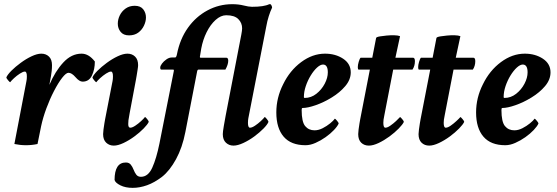

<svg xmlns="http://www.w3.org/2000/svg" viewBox="-20 -699 2706 932"><path d="M106.4 5.9Q78.1 5.9 49.8 0L108.4 -305.7Q109.4 -310.5 109.9 -315.9Q110.4 -321.3 110.4 -328.1Q110.4 -351.6 100.6 -351.6Q91.8 -351.6 76.7 -341.8Q61.5 -332 48.3 -319.8Q35.2 -307.6 29.3 -299.8Q27.3 -299.8 19 -309.6Q10.7 -319.3 10.7 -323.2Q16.6 -336.9 35.6 -356Q54.7 -375 80.6 -394Q106.4 -413.1 133.3 -425.8Q160.2 -438.5 180.7 -438.5Q203.1 -438.5 217.8 -424.3Q232.4 -410.2 232.4 -382.8Q232.4 -368.2 231 -355Q229.5 -341.8 227.5 -330.1L219.7 -287.1Q248 -353.5 287.6 -396Q327.1 -438.5 376 -438.5Q411.1 -438.5 440.4 -400.4Q440.4 -362.3 426.3 -332.5Q412.1 -302.7 380.9 -302.7Q365.2 -302.7 346.7 -324.2Q328.1 -345.7 312.5 -345.7Q300.8 -345.7 281.7 -321.3Q262.7 -296.9 242.2 -257.3Q221.7 -217.8 205.1 -172.9Q188.5 -127.9 179.7 -86.9L162.1 0Q134.8 5.9 106.4 5.9Z M606.4 -527.3Q579.1 -527.3 565.4 -544.4Q551.8 -561.5 551.8 -584Q551.8 -604.5 561.5 -624.5Q571.3 -644.5 589.8 -657.7Q608.4 -670.9 633.8 -670.9Q662.1 -670.9 675.3 -653.8Q688.5 -636.7 688.5 -614.3Q688.5 -594.7 678.7 -574.2Q668.9 -553.7 650.9 -540.5Q632.8 -527.3 606.4 -527.3ZM598.6 -438.5Q621.1 -438.5 635.7 -424.3Q650.4 -410.2 650.4 -382.8Q650.4 -376 647.9 -360.4Q645.5 -344.7 643.1 -330.6Q640.6 -316.4 639.6 -310.5L624 -227.5Q614.3 -174.8 609.4 -149.9Q604.5 -125 603.5 -115.2Q602.5 -105.5 602.5 -96.7Q602.5 -79.1 612.3 -79.1Q622.1 -79.1 636.7 -88.9Q651.4 -98.6 665 -111.3Q678.7 -124 683.6 -130.9Q686.5 -130.9 694.3 -121.1Q702.1 -111.3 702.1 -107.4Q696.3 -94.7 677.2 -75.2Q658.2 -55.7 632.3 -36.6Q606.4 -17.6 579.6 -4.9Q552.7 7.8 532.2 7.8Q510.7 7.8 495.6 -6.3Q480.5 -20.5 480.5 -47.9Q480.5 -55.7 482.4 -70.8Q484.4 -85.9 486.8 -100.6Q489.3 -115.2 490.2 -120.1L526.4 -305.7Q527.3 -310.5 527.8 -315.9Q528.3 -321.3 528.3 -328.1Q528.3 -351.6 518.6 -351.6Q509.8 -351.6 494.6 -341.8Q479.5 -332 466.3 -319.8Q453.1 -307.6 447.3 -299.8Q445.3 -299.8 437 -309.6Q428.7 -319.3 428.7 -323.2Q434.6 -336.9 453.6 -356Q472.7 -375 498.5 -394Q524.4 -413.1 551.3 -425.8Q578.1 -438.5 598.6 -438.5Z M1151.4 -531.2Q1153.3 -541 1154.3 -548.8Q1155.3 -556.6 1155.3 -561.5Q1155.3 -587.9 1136.7 -606.4Q1118.2 -625 1078.1 -625Q1051.8 -625 1026.4 -602.1Q1001 -579.1 982.9 -542.5Q964.8 -505.9 957 -463.9L950.2 -422.9Q950.2 -418.9 953.1 -418.9H1078.1Q1087.9 -418.9 1087.9 -404.3Q1087.9 -385.7 1074.2 -361.3H944.3Q939.5 -361.3 937.5 -355.5L879.9 -58.6Q865.2 17.6 834.5 73.7Q803.7 129.9 766.6 159.2Q729.5 187.5 693.8 200.2Q658.2 212.9 624 212.9Q588.9 212.9 564.5 200.7Q540 188.5 536.1 174.8Q536.1 89.8 590.8 89.8Q606.4 89.8 614.7 100.1Q623 110.4 628.4 124.5Q633.8 138.7 641.6 148.9Q649.4 159.2 664.1 159.2Q699.2 159.2 719.2 114.7Q739.3 70.3 753.9 -2L824.2 -356.4Q824.2 -361.3 820.3 -361.3H762.7Q757.8 -361.3 757.8 -371.1Q757.8 -378.9 766.1 -390.1Q774.4 -401.4 787.6 -410.6Q800.8 -419.9 813.5 -419.9H830.1Q835.9 -419.9 838.9 -435.5Q853.5 -509.8 892.1 -564Q930.7 -618.2 986.8 -648.4Q1043 -678.7 1107.4 -678.7Q1137.7 -678.7 1162.6 -672.4Q1187.5 -666 1203.1 -666Q1261.7 -666 1287.1 -678.7H1292Q1294.9 -678.7 1297.9 -672.4Q1300.8 -666 1300.8 -662.1Q1292 -643.6 1284.7 -620.6Q1277.3 -597.7 1272.5 -570.3L1185.5 -125Q1184.6 -120.1 1184.1 -114.7Q1183.6 -109.4 1183.6 -102.5Q1183.6 -79.1 1193.4 -79.1Q1203.1 -79.1 1217.8 -88.9Q1232.4 -98.6 1246.1 -111.3Q1259.8 -124 1264.6 -130.9Q1267.6 -130.9 1275.4 -121.1Q1283.2 -111.3 1283.2 -107.4Q1278.3 -94.7 1259.3 -75.2Q1240.2 -55.7 1214.4 -36.6Q1188.5 -17.6 1161.1 -4.9Q1133.8 7.8 1113.3 7.8Q1091.8 7.8 1076.7 -6.3Q1061.5 -20.5 1061.5 -47.9Q1061.5 -58.6 1066.4 -87.4Q1071.3 -116.2 1075.2 -136.7Z M1462.9 5.9Q1392.6 5.9 1356.9 -35.6Q1321.3 -77.1 1321.3 -153.3Q1321.3 -224.6 1354.5 -290Q1386.7 -356.4 1441.9 -397.5Q1497.1 -438.5 1557.6 -438.5Q1608.4 -438.5 1645.5 -414.1Q1682.6 -389.6 1682.6 -347.7Q1682.6 -312.5 1656.2 -281.2Q1629.9 -250 1590.8 -226.1Q1551.8 -202.1 1512.7 -188.5Q1473.6 -174.8 1448.2 -174.8Q1444.3 -174.8 1444.3 -165Q1444.3 -107.4 1461.4 -86.9Q1478.5 -66.4 1506.8 -66.4Q1526.4 -66.4 1546.4 -76.7Q1566.4 -86.9 1582.5 -100.1Q1598.6 -113.3 1605.5 -123Q1607.4 -123 1615.7 -113.3Q1624 -103.5 1624 -99.6Q1618.2 -85.9 1601.1 -67.9Q1584 -49.8 1560.5 -33.2Q1537.1 -16.6 1511.7 -5.4Q1486.3 5.9 1462.9 5.9ZM1459 -223.6Q1490.2 -223.6 1515.6 -243.7Q1541 -263.7 1556.2 -292.5Q1571.3 -321.3 1571.3 -347.7Q1571.3 -385.7 1547.9 -385.7Q1535.2 -385.7 1519 -371.1Q1502.9 -356.4 1488.3 -332.5Q1473.6 -308.6 1464.4 -281.2Q1455.1 -253.9 1455.1 -227.5Q1455.1 -223.6 1459 -223.6Z M1770.5 7.8Q1748 7.8 1733.4 -6.3Q1718.8 -20.5 1718.8 -47.9Q1718.8 -55.7 1720.7 -70.8Q1722.7 -85.9 1725.1 -100.6Q1727.5 -115.2 1728.5 -120.1L1775.4 -361.3H1720.7Q1716.8 -361.3 1716.8 -373Q1716.8 -383.8 1721.2 -398.9Q1725.6 -414.1 1730.5 -418.9H1787.1L1805.7 -514.6Q1806.6 -519.5 1825.2 -522.5Q1843.8 -525.4 1856.4 -526.4Q1876 -528.3 1894 -527.8Q1912.1 -527.3 1921.9 -523.4L1899.4 -418.9H1984.4Q1994.1 -418.9 1994.1 -402.3Q1994.1 -378.9 1982.4 -361.3H1888.7L1845.7 -139.6Q1842.8 -126 1841.8 -118.2Q1840.8 -110.4 1840.8 -102.5Q1840.8 -79.1 1850.6 -79.1Q1860.4 -79.1 1874.5 -88.9Q1888.7 -98.6 1902.3 -111.3Q1916 -124 1921.9 -130.9Q1923.8 -130.9 1932.1 -121.1Q1940.4 -111.3 1940.4 -107.4Q1934.6 -94.7 1915.5 -75.2Q1896.5 -55.7 1870.6 -36.6Q1844.7 -17.6 1817.9 -4.9Q1791 7.8 1770.5 7.8Z M2063.5 7.8Q2041 7.8 2026.4 -6.3Q2011.7 -20.5 2011.7 -47.9Q2011.7 -55.7 2013.7 -70.8Q2015.6 -85.9 2018.1 -100.6Q2020.5 -115.2 2021.5 -120.1L2068.4 -361.3H2013.7Q2009.8 -361.3 2009.8 -373Q2009.8 -383.8 2014.2 -398.9Q2018.6 -414.1 2023.4 -418.9H2080.1L2098.6 -514.6Q2099.6 -519.5 2118.2 -522.5Q2136.7 -525.4 2149.4 -526.4Q2168.9 -528.3 2187 -527.8Q2205.1 -527.3 2214.8 -523.4L2192.4 -418.9H2277.3Q2287.1 -418.9 2287.1 -402.3Q2287.1 -378.9 2275.4 -361.3H2181.6L2138.7 -139.6Q2135.7 -126 2134.8 -118.2Q2133.8 -110.4 2133.8 -102.5Q2133.8 -79.1 2143.6 -79.1Q2153.3 -79.1 2167.5 -88.9Q2181.6 -98.6 2195.3 -111.3Q2209 -124 2214.8 -130.9Q2216.8 -130.9 2225.1 -121.1Q2233.4 -111.3 2233.4 -107.4Q2227.5 -94.7 2208.5 -75.2Q2189.5 -55.7 2163.6 -36.6Q2137.7 -17.6 2110.8 -4.9Q2084 7.8 2063.5 7.8Z M2432.6 5.9Q2362.3 5.9 2326.7 -35.6Q2291 -77.1 2291 -153.3Q2291 -224.6 2324.2 -290Q2356.4 -356.4 2411.6 -397.5Q2466.8 -438.5 2527.3 -438.5Q2578.1 -438.5 2615.2 -414.1Q2652.3 -389.6 2652.3 -347.7Q2652.3 -312.5 2626 -281.2Q2599.6 -250 2560.5 -226.1Q2521.5 -202.1 2482.4 -188.5Q2443.4 -174.8 2418 -174.8Q2414.1 -174.8 2414.1 -165Q2414.1 -107.4 2431.2 -86.9Q2448.2 -66.4 2476.6 -66.4Q2496.1 -66.4 2516.1 -76.7Q2536.1 -86.9 2552.2 -100.1Q2568.4 -113.3 2575.2 -123Q2577.1 -123 2585.4 -113.3Q2593.8 -103.5 2593.8 -99.6Q2587.9 -85.9 2570.8 -67.9Q2553.7 -49.8 2530.3 -33.2Q2506.8 -16.6 2481.4 -5.4Q2456.1 5.9 2432.6 5.9ZM2428.7 -223.6Q2460 -223.6 2485.4 -243.7Q2510.7 -263.7 2525.9 -292.5Q2541 -321.3 2541 -347.7Q2541 -385.7 2517.6 -385.7Q2504.9 -385.7 2488.8 -371.1Q2472.7 -356.4 2458 -332.5Q2443.4 -308.6 2434.1 -281.2Q2424.8 -253.9 2424.8 -227.5Q2424.8 -223.6 2428.7 -223.6Z"/></svg>

Font: Crimson Text
Style: Bold Italic
Weight: 700
Italic angle: -11°
Designer: Sebastian Kosch
Foundry: Sebastian Kosch
Version: Version 1.100; ttfautohint (v1.8.4)